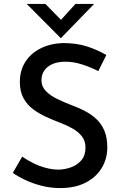

<svg xmlns="http://www.w3.org/2000/svg" viewBox="-20 -949 622 977"><path d="M480 -587Q442 -607 398 -621Q354 -635 313 -635Q257 -635 224 -609.5Q191 -584 191 -540Q191 -509 213 -486Q235 -463 270 -446Q305 -429 344 -414Q377 -402 409.5 -385.5Q442 -369 468.5 -345Q495 -321 510.5 -285.5Q526 -250 526 -199Q526 -141 497.5 -94Q469 -47 415.5 -19.5Q362 8 286 8Q240 8 196.5 -2.5Q153 -13 114.5 -30.5Q76 -48 45 -69L93 -152Q117 -135 148 -119.5Q179 -104 212.5 -95Q246 -86 276 -86Q309 -86 341 -97.5Q373 -109 394 -133.5Q415 -158 415 -198Q415 -232 396.5 -255.5Q378 -279 347.5 -296Q317 -313 282 -326Q248 -339 213 -355Q178 -371 148 -393.5Q118 -416 99.5 -449.5Q81 -483 81 -532Q81 -590 108.5 -633.5Q136 -677 185 -702Q234 -727 298 -730Q371 -730 425 -712Q479 -694 521 -669ZM211 -929 302 -836 272 -828 364 -929H459L290 -755H289L116 -929Z"/></svg>

Font: Josefin Sans Thin Medium
Style: Regular
Weight: 500
Version: Version 2.000